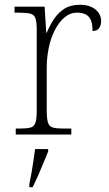

<svg xmlns="http://www.w3.org/2000/svg" viewBox="-20 -564 459 805"><path d="M46 0V-25H64Q92 -25 107.5 -29Q123 -33 128.5 -49.5Q134 -66 134 -101V-439Q134 -472 128.5 -487.5Q123 -503 106 -507Q89 -511 56 -511H41V-536H167L174 -427H176Q188 -456 205.5 -483Q223 -510 249.5 -527Q276 -544 315 -544Q356 -544 380 -524.5Q404 -505 404 -475Q404 -458 395.5 -446Q387 -434 368 -434Q368 -463 361 -479.5Q354 -496 339.5 -503.5Q325 -511 303 -511Q274 -511 250.5 -491Q227 -471 210 -438Q193 -405 184.5 -364Q176 -323 176 -280V-100Q176 -65 181.5 -49Q187 -33 202.5 -29Q218 -25 246 -25H279V0ZM103 208Q108 184 112.5 158.5Q117 133 120.5 108Q124 83 127 61H182V71Q173 92 162 119.5Q151 147 139 174Q127 201 117 221H103Z"/></svg>

Font: Noto Serif Armenian ExtraLight
Style: Regular
Weight: 250
Version: Version 2.007